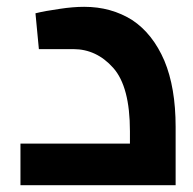

<svg xmlns="http://www.w3.org/2000/svg" viewBox="-20 -543 565 563"><path d="M227 -523Q194 -523 155 -517Q112 -511 84 -504L94 -399H195Q263 -399 312 -344Q361 -289 361 -158V-122H40V0H495V-171Q495 -286 462 -365Q428 -444 368 -484Q306 -523 227 -523Z"/></svg>

Font: Online Auction - Bold
Style: Bold
Weight: 500
Designer: Mohamed Mostafa, the designer of Online Auction
Foundry: Kief Type Foundry
Version: ""